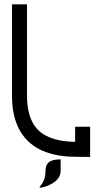

<svg xmlns="http://www.w3.org/2000/svg" viewBox="-20 -741 460 906"><path d="M405.3 -0.5Q343.3 -0.5 309.1 -2Q228 -5.9 167 -36.1Q36.6 -103.5 36.6 -290V-720.7H107.4V-290Q107.4 -145 199.2 -99.6Q252.9 -72.8 334.5 -71.8V-143.1H405.3ZM166.5 145Q166.5 140.6 172.4 133.8Q194.8 106.4 194.8 65.4Q194.8 29.3 221.2 18.1Q236.8 11.2 266.1 11.2V65.4Q266.1 102.1 225.1 125.5Q208.5 135.3 191.9 140.1Q175.3 145 166.5 145Z"/></svg>

Font: Greenwashing Machine
Style: Regular
Weight: 400
Designer: Tup Wanders
Foundry: Free font, DO NOT SELL
Version: Version 1.00;August 10, 2023;FontCreator 11.5.0.2430 64-bit